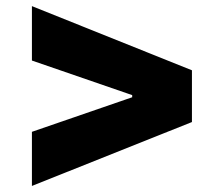

<svg xmlns="http://www.w3.org/2000/svg" viewBox="-20 -613 731 634"><path d="M613.8 -210 85.4 1V-177.7L422.4 -293.9L416.5 -285.2V-305.7L422.4 -296.9L85.4 -413.1V-592.8L613.8 -380.9Z"/></svg>

Font: Inter 17pt Black
Style: Regular
Weight: 900
Version: Version 4.001;git-66647c0bb